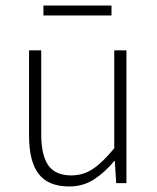

<svg xmlns="http://www.w3.org/2000/svg" viewBox="-20 -662 569 694"><path d="M230 12Q155 12 120 -33Q85 -78 85 -172V-480H129V-178Q129 -101 154.5 -64.5Q180 -28 238 -28Q281 -28 316 -51.5Q351 -75 393 -126V-480H437V0H400L395 -80H393Q358 -38 319 -13Q280 12 230 12ZM137 -606V-642H383V-606Z"/></svg>

Font: hySource Sans Pro Light
Style: Regular
Weight: 300
Designer: Paul D. Hunt
Foundry: Adobe Systems Incorporated
Version: Version 2.021;PS 2.000;hotconv 1.0.86;makeotf.lib2.5.63406